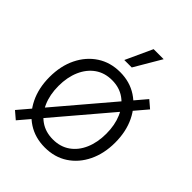

<svg xmlns="http://www.w3.org/2000/svg" viewBox="-214 -848 977 977"><g transform="rotate(45 275.0 -359.0)"><path d="M275.4 10.7Q205.1 10.7 151.9 -23.9Q98.6 -58.6 68.6 -119.9Q38.6 -181.2 38.6 -260.3Q38.6 -339.8 68.6 -401.1Q98.6 -462.4 151.9 -497.3Q205.1 -532.2 275.4 -532.2Q345.2 -532.2 398.4 -497.3Q451.7 -462.4 481.4 -401.1Q511.2 -339.8 511.2 -260.3Q511.2 -181.2 481.4 -119.9Q451.7 -58.6 398.7 -23.9Q345.7 10.7 275.4 10.7ZM275.4 -47.4Q328.6 -47.4 367.2 -74.5Q405.8 -101.6 426.5 -149.7Q447.3 -197.8 447.3 -260.3Q447.3 -322.8 426.5 -370.8Q405.8 -418.9 367.2 -446.5Q328.6 -474.1 275.4 -474.1Q222.2 -474.1 183.6 -446.8Q145 -419.4 124 -371.1Q103 -322.8 103 -260.3Q103 -197.8 124 -149.7Q145 -101.6 183.6 -74.5Q222.2 -47.4 275.4 -47.4ZM73.2 17.1 33.2 -17.1 477.1 -539.6 517.1 -505.4ZM246.6 -590.3 313 -734.9H385.3L300.3 -590.3Z"/></g></svg>

Font: Inter 28pt Light
Style: Regular
Weight: 300
Designer: Rasmus Andersson
Foundry: rsms
Version: Version 4.001;git-66647c0bb